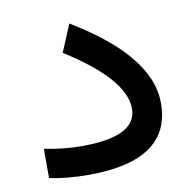

<svg xmlns="http://www.w3.org/2000/svg" viewBox="-60 -531 600 591"><g transform="rotate(-10 239.5 -235.5)"><path d="M49.3 -104V-12.7C84.1 -4.9 125.5 -1 173.3 -1C343.6 -1.3 428.7 -61 428.7 -180.2C429 -278.8 350.6 -375.5 193.4 -470.2L157.7 -384.8C277.8 -309.2 337.9 -240.6 337.9 -178.7C337.9 -120.8 280.9 -91.8 167 -91.8C127.9 -91.8 88.7 -95.9 49.3 -104Z"/></g></svg>

Font: Dirooz FD
Style: FD
Weight: 400
Foundry: DejaVu fonts team - Redesigned by Saber Rastikerdar
Version: Version 0.2.1